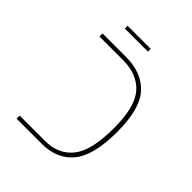

<svg xmlns="http://www.w3.org/2000/svg" viewBox="-189 -777 887 887"><g transform="rotate(45 254.5 -333.0)"><path d="M128 -648V-666H279V-648ZM68 0 69 -20H234Q322 -20 370 -80.5Q418 -141 418 -287Q418 -426 368 -482.5Q318 -539 225 -539H71V-559H225Q328 -559 384.5 -497Q441 -435 441 -287Q441 -132 387 -66Q333 0 234 0Z"/></g></svg>

Font: FiraGO Thin
Style: Regular
Weight: 100
Designer: bBox Type
Foundry: bBox Type GmbH
Version: Version 1.001;PS 001.001;hotconv 1.0.88;makeotf.lib2.5.64775